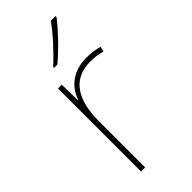

<svg xmlns="http://www.w3.org/2000/svg" viewBox="-244 -815 863 863"><g transform="rotate(-45 187.5 -383.0)"><path d="M313 -759V-766H283C254 -723 189 -652 144 -612V-606H165C218 -650 278 -714 313 -759ZM278 -536C193 -536 138 -488 119 -427H117L115 -528H91V0H117V-297C117 -428 167 -511 278 -511C308 -511 328 -508 353 -501L359 -525C335 -532 310 -536 278 -536Z"/></g></svg>

Font: Noto Sans Gurmukhi UI Thin
Style: Regular
Weight: 100
Designer: Jelle Bosma - Monotype Design Team
Foundry: Monotype Imaging Inc.
Version: Version 2.004